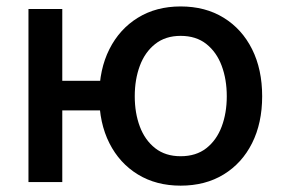

<svg xmlns="http://www.w3.org/2000/svg" viewBox="-20 -568 882 599"><path d="M68.8 0V-540H174.3V0ZM147.5 -223.6V-315.9H334.5V-223.6ZM543.5 11.2Q467.3 11.2 410.2 -23.7Q353 -58.6 321.3 -121.3Q289.6 -184.1 289.6 -267.6Q289.6 -351.6 321.3 -414.6Q353 -477.5 410.2 -512.7Q467.3 -547.9 543.5 -547.9Q620.6 -547.9 677.7 -512.7Q734.9 -477.5 766.4 -414.6Q797.9 -351.6 797.9 -267.6Q797.9 -184.1 766.4 -121.3Q734.9 -58.6 677.7 -23.7Q620.6 11.2 543.5 11.2ZM543.5 -80.6Q591.8 -80.6 623.8 -105.7Q655.8 -130.9 671.6 -173.1Q687.5 -215.3 687.5 -267.6Q687.5 -320.3 671.6 -362.8Q655.8 -405.3 623.8 -430.7Q591.8 -456.1 543.5 -456.1Q496.1 -456.1 464.1 -430.7Q432.1 -405.3 416.3 -362.8Q400.4 -320.3 400.4 -267.6Q400.4 -215.3 416.3 -173.1Q432.1 -130.9 464.1 -105.7Q496.1 -80.6 543.5 -80.6Z"/></svg>

Font: V-Inter
Style: Medium-500
Weight: 500
Designer: Rasmus Andersson
Foundry: rsms
Version: Version 4.000;git-4146feb